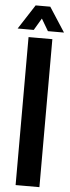

<svg xmlns="http://www.w3.org/2000/svg" viewBox="-73 -1004 377 1034"><g transform="rotate(5 116.0 -486.5)"><path d="M53.2 0V-800H181.9V0ZM-9.3 -840.9 76.4 -973.3H155.5L241.2 -840.9H154.3L116 -905.7L77.7 -840.9Z"/></g></svg>

Font: Big Shoulders Text SC Thin
Style: Regular
Weight: 100
Designer: Patric King
Foundry: XO Type Co
Version: Version 2.002